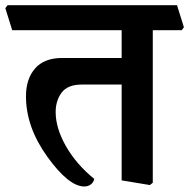

<svg xmlns="http://www.w3.org/2000/svg" viewBox="-46 -669 712 723"><path d="M638.2 -555.2H529.3V19L518.6 27.8L412.1 10.3V-350.6H262.7Q208.5 -350.6 186 -320.1Q163.6 -289.6 163.6 -247.1Q163.6 -186.5 202.4 -118.4Q241.2 -50.3 309.1 4.9Q305.7 18.6 295.4 25.9Q285.2 33.2 271.5 33.2Q212.9 33.2 132.3 -78.6Q51.8 -190.4 51.8 -306.2Q51.8 -372.1 86.2 -411.4Q120.6 -450.7 188.5 -450.7H412.1V-555.2H0L-25.9 -638.2L-17.6 -649.4H620.6L646.5 -566.4Z"/></svg>

Font: Sitara
Style: Bold
Weight: 700
Designer: Neelakash Kshetrimayum
Foundry: Neelakash Kshetrimayum
Version: Version 1.000;PS Version 1.000;PS 1.0;hotconv 1.;hotconv 1.0